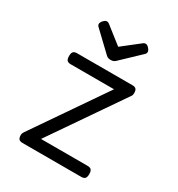

<svg xmlns="http://www.w3.org/2000/svg" viewBox="-191 -938 982 1060"><g transform="rotate(30 300.0 -407.5)"><path d="M403.8 -579.6V-513.2L88.4 -54.2Q81.5 -43.9 81.5 -33.2Q81.5 -15.1 88.6 -7.6Q95.7 0 112.3 0H187L186.5 -66.4L503.4 -527.3Q508.3 -534.2 508.3 -546.4Q508.3 -564.5 501.2 -572Q494.1 -579.6 477.5 -579.6ZM151.4 -70.3V0H486.3Q502.9 0 510 -8.1Q517.1 -16.1 517.1 -35.2Q517.1 -54.2 510 -62.3Q502.9 -70.3 486.3 -70.3ZM125 -579.6Q108.4 -579.6 101.3 -571.5Q94.2 -563.5 94.2 -544.4Q94.2 -525.4 101.3 -517.3Q108.4 -509.3 125 -509.3H435.1V-579.6ZM332 -649.9 451.7 -763.7Q469.2 -779.8 448.2 -802.7Q430.2 -823.2 411.6 -808.6L303.7 -724.1L195.8 -808.6Q177.2 -823.2 159.2 -802.7Q138.2 -779.8 155.8 -763.7L275.4 -649.9Q286.1 -640.1 303.7 -640.1Q321.3 -640.1 332 -649.9Z"/></g></svg>

Font: Courier Prime Code
Style: Regular
Weight: 400
Designer: Alan Dague-Greene
Foundry: Quote-Unquote Apps
Version: Version 3.18